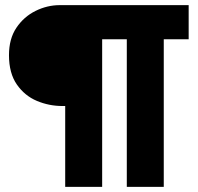

<svg xmlns="http://www.w3.org/2000/svg" viewBox="-20 -728 770 748"><path d="M234 0V-315H223Q171 -315 123.5 -335Q76 -355 45.5 -399Q15 -443 15 -513Q15 -577 44 -620Q73 -663 118.5 -685.5Q164 -708 213 -708H715V-575H618V0H474V-575H378V0Z"/></svg>

Font: Onest
Style: Bold
Weight: 700
Designer: Dmitri Voloshin, Andrey Kudryavtsev
Foundry: Dmitri Voloshin, Andrey Kudryavtsev
Version: Version 1.000;gftools[0.9.33]